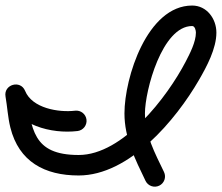

<svg xmlns="http://www.w3.org/2000/svg" viewBox="-39 -605 813 703"><path d="M277.7 -166.9C275.2 -187.5 256.6 -202.1 236 -199.7C175.7 -192.5 78.8 -208.5 52.9 -272.3C44.5 -293 24.7 -298.9 7.9 -294.1C-8.9 -289.3 -22.6 -273.8 -18.8 -251.8C-12.2 -214 -10.4 -175.7 -1.1 -138.2C30 -13 124.5 37.5 249 37.5C434.8 37.5 604.5 -165.4 689.5 -312.1C718 -361.4 753.3 -427.1 753.3 -485.6C753.3 -536.2 718.4 -584.7 664.5 -584.7C500 -584.7 416.7 -320.5 416.7 -189.8C416.7 -98.8 455.7 -22.3 493.9 57.3C502.9 75.9 525.3 83.8 544 74.8C562.6 65.9 570.5 43.5 561.5 24.8C528.6 -43.9 491.7 -111.3 491.7 -189.8C491.7 -273.1 554.5 -509.7 664.5 -509.7C674.8 -509.7 678.3 -493.3 678.3 -485.6C678.3 -451.3 656.2 -408.9 640.9 -379.4C573.5 -249.8 411.5 -37.5 249 -37.5C78.6 -37.5 77.8 -133.9 55.1 -264.6C51.3 -286.6 29.2 -291.9 10.1 -286.4C-9 -281 -25 -264.8 -16.6 -244.1C23 -146.3 149 -113.8 244.9 -125.2C265.4 -127.7 280.1 -146.3 277.7 -166.9Z"/></svg>

Font: FRB American Cursive Extrabold
Style: Bold Italic
Weight: 800
Italic angle: -25°
Version: Version 2.0;Modular Font Editor K font №1